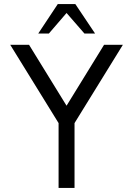

<svg xmlns="http://www.w3.org/2000/svg" viewBox="-20 -919 651 939"><path d="M489 -700H581L344.5 -317V0H266.5V-317L30 -700H122L305.5 -402ZM348.5 -899 445 -755H393L305.5 -855.5L219 -755H167L262.5 -899Z"/></svg>

Font: Urbanist
Style: Regular
Weight: 400
Designer: Corey Hu
Foundry: Corey Hu
Version: Version 1.330; ttfautohint (v1.8.4.7-5d5b)